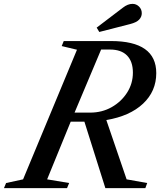

<svg xmlns="http://www.w3.org/2000/svg" viewBox="-84 -974 828 994"><path d="M-63.5 0 -52.5 -26.5 35.5 -45.5 314.5 -716.5 235.5 -735.5 246 -761.5H490.5Q725 -761.5 725 -595.5Q725 -501.5 656.5 -437.2Q588 -373 466.5 -352.5L571.5 -45.5L678 -26.5L668.5 0H461.5L353 -344H282L160 -45.5L274 -26.5L263 0ZM302 -391H383Q444 -391 494 -419.2Q544 -447.5 574 -494.5Q604 -541.5 604 -598Q604 -655.5 573.8 -686.5Q543.5 -717.5 485.5 -717.5H439.5ZM430 -808.5 416.5 -831 552.5 -934.5Q577.5 -954 602 -954Q621.5 -954 635.8 -940Q650 -926 650 -905.5Q650 -887 636.5 -872.5Q623 -858 590 -849.5Z"/></svg>

Font: Libre Caslon Text Medium Italic
Style: Regular
Weight: 500
Italic angle: -22.583°
Designer: Pablo Impallari, Rodrigo Fuenzalida, Katja Schimmel
Foundry: Pablo Impallari, Rodrigo Fuenzalida
Version: Version 2.000